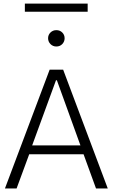

<svg xmlns="http://www.w3.org/2000/svg" viewBox="-20 -1058 632 1078"><path d="M472.2 -1037.6V-992.2H119.6V-1037.6ZM144 -191.9 73.2 0H7.8L258.8 -667H334.5L585 0H519L449.2 -191.9ZM294.4 -607.4 160.6 -241.7H431.6L299.3 -607.4ZM250 -843.3Q250 -862.3 263.4 -875.5Q276.9 -888.7 296.4 -888.7Q316.4 -888.7 329.6 -875.5Q342.8 -862.3 342.8 -843.3Q342.8 -824.2 329.6 -810.5Q316.4 -796.9 296.4 -796.9Q276.9 -796.9 263.4 -810.5Q250 -824.2 250 -843.3Z"/></svg>

Font: Estedad-FD Light
Style: Regular
Weight: 300
Designer: Amin Abedi
Version: Version 7.3